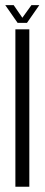

<svg xmlns="http://www.w3.org/2000/svg" viewBox="-34 -710 170 730"><path d="M24.5 0H77.5V-598.5H24.5ZM33 -623H68.5L115.5 -690.5H85.5L51 -642.5L18 -690.5H-14Z"/></svg>

Font: Anybody ExtraCondensed Light
Style: Regular
Weight: 300
Width: 2
Version: Version 1.113;gftools[0.9.25]